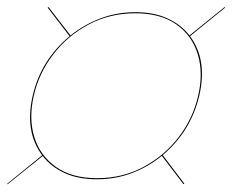

<svg xmlns="http://www.w3.org/2000/svg" viewBox="-98 -648 688 528"><path d="M-78 -143 18 -221Q-31 -286.5 -8 -385Q14.5 -483 93.5 -548.5L33 -627L35.5 -628.5L96 -550.5Q132.5 -580 177.8 -597.2Q223 -614.5 274.5 -614.5Q325.5 -614.5 363 -597.2Q400.5 -580 423 -550.5L519.5 -628.5L521 -627L424.5 -548.5Q473 -483.5 450 -385Q427 -287 349.5 -221.5L409 -143L406.5 -141.5L347 -219.5Q310.5 -189.5 265.2 -172.2Q220 -155 168.5 -155Q117 -155 79.5 -172.2Q42 -189.5 19.5 -219L-77.5 -141ZM-5 -385Q-19.5 -323 -3.8 -271.5Q12 -220 55.8 -189Q99.5 -158 169 -158Q239 -158 296.8 -189Q354.5 -220 393.8 -271.5Q433 -323 447 -385Q461.5 -447 446 -498.5Q430.5 -550 387 -580.8Q343.5 -611.5 274 -611.5Q204.5 -611.5 146.2 -580.8Q88 -550 48.5 -498.5Q9 -447 -5 -385Z"/></svg>

Font: Bodoni* 72pt Fatface
Style: Italic
Weight: 900
Italic angle: -13°
Version: Version 2.3